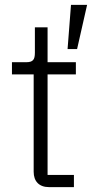

<svg xmlns="http://www.w3.org/2000/svg" viewBox="-20 -767 377 787"><path d="M181 0C140 0 118 -24 118 -63V-462H29V-512H87C115 -512 123 -522 123 -551V-655H175V-512H291V-462H175V-50H283V0ZM296 -566H257L271 -747H337Z"/></svg>

Font: Plexus Sans Light
Style: Regular
Weight: 300
Version: Version 2.001;PS 002.001;hotconv 1.0.70;makeotf.lib2.5.58329